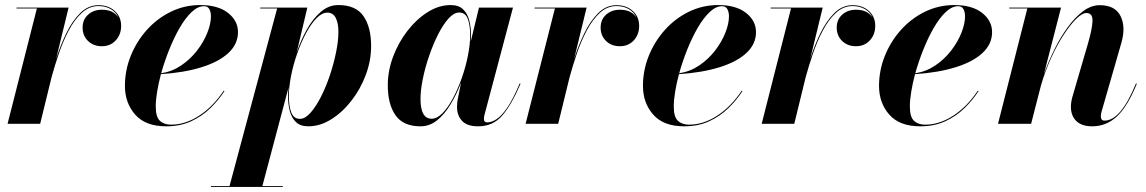

<svg xmlns="http://www.w3.org/2000/svg" viewBox="-20 -490 4538 760"><path d="M126 -456.5H45.5V-460H251.5L202 -256.5Q218.5 -309 242.2 -358Q266 -407 297.5 -438.2Q329 -469.5 369.5 -469.5Q409.5 -469.5 434.5 -446.5Q459.5 -423.5 459.5 -387.5Q459.5 -353.5 438.2 -330.2Q417 -307 383 -307Q350 -307 328.5 -327.8Q307 -348.5 307 -381Q307 -412.5 328.8 -432Q350.5 -451.5 383.5 -451.5Q428.5 -451.5 448.5 -421Q439.5 -441.5 418.8 -453.8Q398 -466 369.5 -466Q333 -466 303.8 -439Q274.5 -412 252 -369.2Q229.5 -326.5 212.8 -277.5Q196 -228.5 184 -184L139 0H10Z M596.5 -68.5Q596.5 -27 613 -11.8Q629.5 3.5 657 3.5Q713.5 3.5 768.2 -32Q823 -67.5 865.5 -131L868.5 -129.5Q845.5 -94 812.8 -62Q780 -30 736.8 -10Q693.5 10 637.5 10Q556 10 515.2 -36.2Q474.5 -82.5 474.5 -150Q474.5 -211.5 497.5 -268.8Q520.5 -326 561.2 -371.5Q602 -417 656.2 -443.5Q710.5 -470 772.5 -470Q843 -470 882.5 -439Q922 -408 922 -363Q922 -315.5 884 -280.2Q846 -245 777.5 -223.8Q709 -202.5 617 -196.5Q607.5 -160.5 602 -127.2Q596.5 -94 596.5 -68.5ZM787.5 -465.5Q763 -465.5 738.2 -442Q713.5 -418.5 691 -379.5Q668.5 -340.5 649.8 -293.5Q631 -246.5 618 -200Q661 -206.5 697 -230.8Q733 -255 759.5 -289.2Q786 -323.5 800.5 -359.8Q815 -396 815 -426Q815 -441 809 -453.2Q803 -465.5 787.5 -465.5Z M1120 -110.5Q1120 -125.5 1122.5 -145L1018.5 246.5H1099.5V250H815V246.5H888.5L1077 -456.5H1010V-460H1196.5L1154.5 -282.5Q1170.5 -330.5 1194.5 -373.2Q1218.5 -416 1249.8 -443Q1281 -470 1319.5 -470Q1388.5 -470 1418.8 -426.2Q1449 -382.5 1449 -307.5Q1449 -250 1428 -193.8Q1407 -137.5 1371.2 -91.5Q1335.5 -45.5 1291.2 -17.8Q1247 10 1200.5 10Q1169 10 1151.5 -6.8Q1134 -23.5 1127 -51Q1120 -78.5 1120 -110.5ZM1123.5 -109Q1123.5 -69.5 1133.2 -44.5Q1143 -19.5 1167 -19.5Q1187.5 -19.5 1208.8 -43.2Q1230 -67 1250 -106Q1270 -145 1285.5 -191.2Q1301 -237.5 1310.2 -282.8Q1319.5 -328 1319.5 -364Q1319.5 -399 1308.8 -419.5Q1298 -440 1276 -440Q1254.5 -440 1232.8 -417.8Q1211 -395.5 1191.5 -359Q1172 -322.5 1156.5 -278.5Q1141 -234.5 1132.2 -190.2Q1123.5 -146 1123.5 -109Z M1844.5 -349.5Q1844.5 -339 1843.5 -326L1876 -460H2010.5L1897.5 -34.5Q1895.5 -27 1895.5 -19.5Q1895.5 -5.5 1909 -5.5Q1925 -5.5 1944.8 -17.8Q1964.5 -30 1987.5 -63.2Q2010.5 -96.5 2037 -159.5L2040.5 -158.5Q2005 -75.5 1968.2 -32.8Q1931.5 10 1872.5 10Q1829 10 1809 -11.5Q1789 -33 1789 -67Q1789 -77.5 1790 -85Q1791 -92.5 1792 -97.5L1805 -163Q1788 -118 1764.5 -78.5Q1741 -39 1711 -14.5Q1681 10 1645 10Q1576 10 1545.5 -33.8Q1515 -77.5 1515 -152.5Q1515 -210 1536.2 -266.2Q1557.5 -322.5 1593.2 -368.5Q1629 -414.5 1673.2 -442.2Q1717.5 -470 1763.5 -470Q1795.5 -470 1813 -453.2Q1830.5 -436.5 1837.5 -409Q1844.5 -381.5 1844.5 -349.5ZM1841 -351Q1841 -390.5 1831.5 -415.5Q1822 -440.5 1797.5 -440.5Q1777 -440.5 1755.5 -416.8Q1734 -393 1714.2 -354Q1694.5 -315 1678.8 -269.2Q1663 -223.5 1653.8 -178.5Q1644.5 -133.5 1644.5 -98.5Q1644.5 -20 1688.5 -20Q1710 -20 1731.8 -42.2Q1753.5 -64.5 1773 -101Q1792.5 -137.5 1808 -181.5Q1823.5 -225.5 1832.2 -269.8Q1841 -314 1841 -351Z M2176.5 -456.5H2096V-460H2302L2252.5 -256.5Q2269 -309 2292.8 -358Q2316.5 -407 2348 -438.2Q2379.5 -469.5 2420 -469.5Q2460 -469.5 2485 -446.5Q2510 -423.5 2510 -387.5Q2510 -353.5 2488.8 -330.2Q2467.5 -307 2433.5 -307Q2400.5 -307 2379 -327.8Q2357.5 -348.5 2357.5 -381Q2357.5 -412.5 2379.2 -432Q2401 -451.5 2434 -451.5Q2479 -451.5 2499 -421Q2490 -441.5 2469.2 -453.8Q2448.5 -466 2420 -466Q2383.5 -466 2354.2 -439Q2325 -412 2302.5 -369.2Q2280 -326.5 2263.2 -277.5Q2246.5 -228.5 2234.5 -184L2189.5 0H2060.5Z M2647 -68.5Q2647 -27 2663.5 -11.8Q2680 3.5 2707.5 3.5Q2764 3.5 2818.8 -32Q2873.5 -67.5 2916 -131L2919 -129.5Q2896 -94 2863.2 -62Q2830.5 -30 2787.2 -10Q2744 10 2688 10Q2606.5 10 2565.8 -36.2Q2525 -82.5 2525 -150Q2525 -211.5 2548 -268.8Q2571 -326 2611.8 -371.5Q2652.5 -417 2706.8 -443.5Q2761 -470 2823 -470Q2893.5 -470 2933 -439Q2972.5 -408 2972.5 -363Q2972.5 -315.5 2934.5 -280.2Q2896.5 -245 2828 -223.8Q2759.5 -202.5 2667.5 -196.5Q2658 -160.5 2652.5 -127.2Q2647 -94 2647 -68.5ZM2838 -465.5Q2813.5 -465.5 2788.8 -442Q2764 -418.5 2741.5 -379.5Q2719 -340.5 2700.2 -293.5Q2681.5 -246.5 2668.5 -200Q2711.5 -206.5 2747.5 -230.8Q2783.5 -255 2810 -289.2Q2836.5 -323.5 2851 -359.8Q2865.5 -396 2865.5 -426Q2865.5 -441 2859.5 -453.2Q2853.5 -465.5 2838 -465.5Z M3111 -456.5H3030.5V-460H3236.5L3187 -256.5Q3203.5 -309 3227.2 -358Q3251 -407 3282.5 -438.2Q3314 -469.5 3354.5 -469.5Q3394.5 -469.5 3419.5 -446.5Q3444.5 -423.5 3444.5 -387.5Q3444.5 -353.5 3423.2 -330.2Q3402 -307 3368 -307Q3335 -307 3313.5 -327.8Q3292 -348.5 3292 -381Q3292 -412.5 3313.8 -432Q3335.5 -451.5 3368.5 -451.5Q3413.5 -451.5 3433.5 -421Q3424.5 -441.5 3403.8 -453.8Q3383 -466 3354.5 -466Q3318 -466 3288.8 -439Q3259.5 -412 3237 -369.2Q3214.5 -326.5 3197.8 -277.5Q3181 -228.5 3169 -184L3124 0H2995Z M3581.5 -68.5Q3581.5 -27 3598 -11.8Q3614.5 3.5 3642 3.5Q3698.5 3.5 3753.2 -32Q3808 -67.5 3850.5 -131L3853.5 -129.5Q3830.5 -94 3797.8 -62Q3765 -30 3721.8 -10Q3678.5 10 3622.5 10Q3541 10 3500.2 -36.2Q3459.5 -82.5 3459.5 -150Q3459.5 -211.5 3482.5 -268.8Q3505.5 -326 3546.2 -371.5Q3587 -417 3641.2 -443.5Q3695.5 -470 3757.5 -470Q3828 -470 3867.5 -439Q3907 -408 3907 -363Q3907 -315.5 3869 -280.2Q3831 -245 3762.5 -223.8Q3694 -202.5 3602 -196.5Q3592.5 -160.5 3587 -127.2Q3581.5 -94 3581.5 -68.5ZM3772.5 -465.5Q3748 -465.5 3723.2 -442Q3698.5 -418.5 3676 -379.5Q3653.5 -340.5 3634.8 -293.5Q3616 -246.5 3603 -200Q3646 -206.5 3682 -230.8Q3718 -255 3744.5 -289.2Q3771 -323.5 3785.5 -359.8Q3800 -396 3800 -426Q3800 -441 3794 -453.2Q3788 -465.5 3772.5 -465.5Z M4046.5 -456.5H3975V-460H4180L4112 -196Q4129 -244 4152.8 -292.5Q4176.5 -341 4205.5 -381Q4234.5 -421 4266.8 -445.2Q4299 -469.5 4333 -469.5Q4394 -469.5 4415.5 -426.5Q4437 -383.5 4418.5 -319.5L4340.5 -48.5Q4337.5 -38.5 4337.5 -29.5Q4337.5 -12.5 4352 -12.5Q4416.5 -12.5 4476.5 -159.5L4480 -158.5Q4443 -68 4401 -29Q4359 10 4303.5 10Q4262 10 4240.5 -10.8Q4219 -31.5 4219 -67.5Q4219 -78.5 4221.2 -90.5Q4223.5 -102.5 4226.5 -112L4286.5 -317.5Q4303.5 -376 4304.5 -407.2Q4305.5 -438.5 4280 -438.5Q4264 -438.5 4240.5 -415.8Q4217 -393 4191 -353.2Q4165 -313.5 4141 -261.2Q4117 -209 4100 -150L4061.5 0H3930.5Z"/></svg>

Font: Bodoni* 48pt
Style: Bold Italic
Weight: 700
Italic angle: -13°
Version: Version 2.3